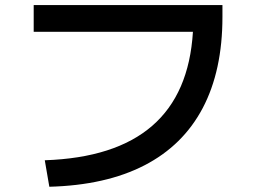

<svg xmlns="http://www.w3.org/2000/svg" viewBox="-20 -711 978 743"><path d="M726.6 -587.9H110.4V-691.4H840.8V-645.5Q840.8 -437.5 764.4 -292.7Q688 -147.9 538.6 -71Q389.2 5.9 170.9 11.7L153.3 -90.8Q425.8 -100.1 568.8 -223.9Q711.9 -347.7 726.6 -587.9Z"/></svg>

Font: Pretendard JP SemiBold
Style: Regular
Weight: 600
Designer: Base glyphs from Inter by Rasmus Andersson; Hangeul glyphs from Noto Sans CJK(Source Han Sans) by Jang Soo-young and Kan
Foundry: Kil Hyung-jin
Version: Version 1.309